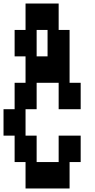

<svg xmlns="http://www.w3.org/2000/svg" viewBox="-20 -1050 540 1090"><path d="M125 20V-130H63V-280H0V-430H63V-580H125V-730H63V-880H125V-1030H313V-880H375V-580H438V-430H313V-580H188V-430H125V-280H188V-130H313V-280H438V-130H375V20ZM188 -730H250V-880H188Z"/></svg>

Font: 2P VHS
Style: Regular
Weight: 400
Designer: CodeMan38
Foundry: CodeMan38
Version: Version 3.000